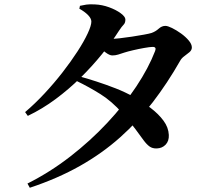

<svg xmlns="http://www.w3.org/2000/svg" viewBox="-20 -816 1040 897"><path d="M350.9 -459.2Q386.8 -449.5 430.7 -435.2Q474.6 -421 520.8 -403Q566.9 -384.9 605.9 -362.7Q647.3 -339.3 684.1 -311.4Q720.8 -283.5 744 -252Q767.2 -220.5 768.7 -185.5Q770.1 -157.4 753.9 -140.3Q737.7 -123.3 712.6 -122.5Q692.6 -121.8 679 -131.4Q665.3 -141.1 650.3 -161.4Q635.3 -181.7 612.4 -213.1Q589.5 -244.4 551 -288.1Q502.5 -342.8 449.6 -376Q396.8 -409.2 336.4 -438.5ZM97.3 -292.3Q143.3 -331.3 188.1 -379.4Q232.9 -427.5 272.5 -478.4Q312 -529.4 342.2 -576Q372.5 -622.7 389.6 -659.6Q406.8 -696.4 406.8 -715.3Q406.8 -729.8 390.9 -746Q374.9 -762.2 350.8 -775.1L353.5 -788.8Q367.9 -792.2 383.5 -794.5Q399.1 -796.7 423.1 -795.4Q457 -794 489.8 -782Q522.6 -769.9 544.2 -753.9Q565.8 -737.8 565.8 -724.7Q565.8 -709 557.5 -700.7Q549.2 -692.4 536.1 -672.7Q502.1 -619.4 456.6 -563.2Q411 -506.9 356.4 -453Q301.8 -399.1 239.8 -353.1Q177.9 -307.1 109.9 -274.6ZM108.3 41.5Q213.8 -11.5 308.1 -84.7Q402.4 -157.9 480.7 -241.6Q559.1 -325.3 616.6 -411.7Q674 -498.1 704.7 -577.8Q712.4 -597.4 692.5 -596.9Q680 -596.6 653.9 -592Q627.8 -587.4 601.7 -581.3Q575.6 -575.2 561 -570.4Q545 -565.2 532.2 -561.1Q519.4 -557 504.5 -557Q492.1 -557 473.2 -571Q454.2 -585 433.9 -602.4L452.2 -638.2Q468.7 -635.9 479.1 -635.1Q489.5 -634.4 500 -634.4Q512.7 -634.4 539.4 -637.2Q566.2 -640.1 596.6 -644.8Q627.1 -649.5 652.3 -654.1Q677.6 -658.7 687.6 -661.9Q706.7 -668.6 721.2 -681.8Q735.8 -695.1 752.6 -695.1Q763.5 -695.1 783.9 -685.1Q804.3 -675 825.5 -659.8Q846.7 -644.6 861.5 -627.1Q876.3 -609.6 876.3 -594.3Q876.3 -581.9 865.3 -572.4Q854.2 -562.9 841.3 -553.7Q828.4 -544.5 821.7 -532.2Q762.2 -427.7 693.5 -338.2Q624.8 -248.7 541 -174.1Q457.2 -99.4 353.3 -40.7Q249.3 18 119.2 61.2Z"/></svg>

Font: Noto Serif JP
Style: Regular
Weight: 200
Designer: Ryoko NISHIZUKA 西塚涼子 (kana & ideographs); Frank Grießhammer (Latin, Greek & Cyrillic); Wenlong ZHANG 张文龙 (bopomofo); San
Foundry: Adobe
Version: Version 2.001;hotconv 1.1.0;makeotfexe 2.6.0